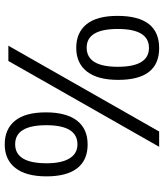

<svg xmlns="http://www.w3.org/2000/svg" viewBox="38 -700 677 792"><g transform="rotate(90 376.0 -303.5)"><path d="M443 -154.5Q443 -239 477 -283Q511 -327 575.5 -327Q640 -327 673.5 -284Q707 -241 707 -157Q707 -73 672.5 -29Q638 15 575 15Q512 15 477.5 -27.5Q443 -70 443 -154.5ZM575 -285Q496 -285 496 -156.5Q496 -28 574.5 -28Q653 -28 653 -158Q653 -219 633 -252Q613 -285 575 -285ZM178 -622Q309 -622 309 -453Q309 -368 274.5 -324Q240 -280 177 -280Q114 -280 79.5 -322.5Q45 -365 45 -450Q45 -622 178 -622ZM176 -323Q255 -323 255 -451.5Q255 -580 177 -580Q99 -580 99 -451.5Q99 -323 176 -323ZM585 -622 231 0H168L522 -622Z"/></g></svg>

Font: Karma
Style: Regular
Weight: 400
Designer: Joana Correia
Foundry: Indian Type Foundry
Version: Version 1.202;PS 1.0;hotconv 1.0.78;makeotf.lib2.5.61930; tt